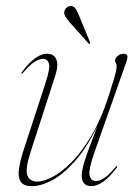

<svg xmlns="http://www.w3.org/2000/svg" viewBox="-20 -611 456 638"><path d="M369 -58.5Q370.5 -57 368 -54Q344 -22 323 -7.2Q302 7.5 284 7.5Q251.5 7.5 251.5 -27.5Q251.5 -46 261.8 -77.8Q272 -109.5 284.5 -141.2Q297 -173 303.5 -191.5Q268 -119.5 229.2 -75.8Q190.5 -32 153.5 -12.2Q116.5 7.5 86.5 7.5Q57.5 7.5 48.2 -8.2Q39 -24 43.2 -51.2Q47.5 -78.5 58.5 -112.5L131 -334.5Q147.5 -385 142.5 -400.2Q137.5 -415.5 123 -415.5Q112 -415.5 95.8 -406Q79.5 -396.5 56 -368.5Q53.5 -365 51.5 -366.5Q50 -368 52.5 -371Q76.5 -403.5 97.5 -418Q118.5 -432.5 136.5 -432.5Q158.5 -432.5 167 -414.2Q175.5 -396 163 -357.5L81.5 -105.5Q63 -48.5 71 -28Q79 -7.5 105 -7.5Q124 -7.5 153.5 -22.5Q183 -37.5 216.8 -71Q250.5 -104.5 283.2 -159.2Q316 -214 341.5 -293.5Q353.5 -330.5 359 -349.8Q364.5 -369 366 -377.5Q367.5 -386 367.5 -391.5Q367.5 -397.5 365 -401Q362.5 -404.5 362.5 -410.5Q362.5 -418 371.2 -425.2Q380 -432.5 390.5 -432.5Q402 -432.5 403.2 -425Q404.5 -417.5 399.5 -404.5L294.5 -106.5Q273.5 -47 277.8 -28.2Q282 -9.5 299 -9.5Q310.5 -9.5 326 -19.2Q341.5 -29 364.5 -56.5Q367.5 -60 369 -58.5ZM243.5 -557 279 -471Q281 -467.5 278.5 -466Q276 -463.5 274 -467L211 -537.5Q202.5 -547.5 197.2 -556Q192 -564.5 194 -574Q196 -581 201.8 -586Q207.5 -591 215.5 -591Q225.5 -591 231.2 -582Q237 -573 243.5 -557Z"/></svg>

Font: Fraunces 144pt Thin
Style: Italic
Weight: 100
Italic angle: -16°
Version: Version 1.000;[b76b70a41]